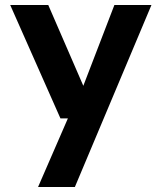

<svg xmlns="http://www.w3.org/2000/svg" viewBox="-20 -532 650 772"><path d="M133 220 253 -56H223L21 -512H174L315 -187L440 -512H589L281 220Z"/></svg>

Font: DM Sans 12pt ExtraBold
Style: Regular
Weight: 800
Version: Version 4.004;gftools[0.9.30]